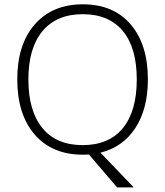

<svg xmlns="http://www.w3.org/2000/svg" viewBox="-20 -695 752 874"><path d="M356.2 -34.4Q475.7 -34.4 539.2 -111.7Q602.6 -189.1 602.6 -333.2Q602.6 -477.2 539.2 -553.8Q475.7 -630.4 356.7 -630.4Q237.6 -630.4 173.4 -553.3Q109.2 -476.2 109.2 -333.2Q109.2 -190.1 172.9 -112.2Q236.6 -34.4 356.2 -34.4ZM653.2 -333.7Q653.2 -199.7 596.3 -112.5Q539.4 -25.3 437.3 0L589 158.2H513.1L384.7 8.1L370.1 9.1H355.9Q217.4 9.1 137.5 -82.9Q58.6 -174.9 58.6 -333.9Q58.6 -492.9 138.5 -584.2Q218.4 -675.4 357.4 -675.4Q496.5 -675.4 574.8 -583.9Q653.2 -492.4 653.2 -333.7Z"/></svg>

Font: Khula Light
Style: Regular
Weight: 300
Designer: Erin McLaughlin, Steve Matteson
Version: Version 1.002;PS 1.0;hotconv 1.0.72;makeotf.lib2.5.5900; ttf